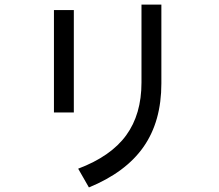

<svg xmlns="http://www.w3.org/2000/svg" viewBox="-20 -737 960 840"><path d="M216 -693H303V-245H216ZM599 -717H686V-372Q686 -206 608 -94.5Q530 17 369 83L322 1Q465 -53 532 -145Q599 -237 599 -376Z"/></svg>

Font: BM YEONSUNG
Style: Regular
Weight: 400
Designer: Bongjin Kim; Myungsoo Han; Jaehyun Keum; Jihee Min; Dokyung Lee; Chorong Kim; Jooyeon Kang; Sang-a Kim;
Foundry: Sandoll Communications Inc.
Version: Version 1.000;PS 1;hotconv 16.6.51;makeotf.lib2.5.65220